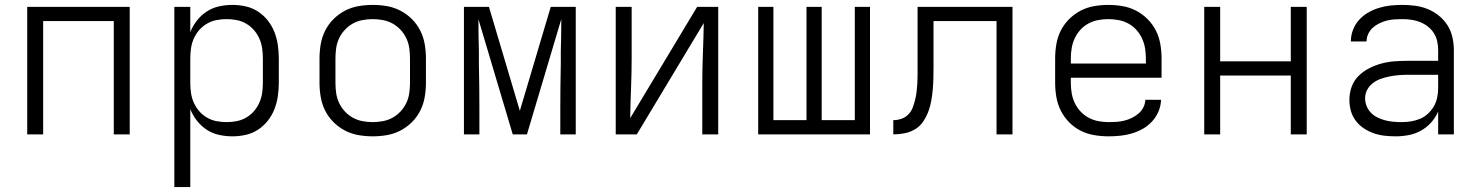

<svg xmlns="http://www.w3.org/2000/svg" viewBox="-20 -548 6040 783"><path d="M91 0V-520H509V0H444V-462H156V0Z M691 215V-520H756V-417Q766 -442 783 -464Q800 -486 823 -501Q846 -516 873 -522Q900 -528 928 -528Q955 -528 982 -522Q1009 -516 1032 -501Q1055 -486 1072 -464.5Q1089 -443 1099 -417.5Q1109 -392 1113 -364.5Q1117 -337 1117 -310V-210Q1117 -183 1113 -155.5Q1109 -128 1099 -102.5Q1089 -77 1072 -55.5Q1055 -34 1032 -19Q1009 -4 982 2Q955 8 928 8Q900 8 873 2Q846 -4 823 -19Q800 -34 783 -56Q766 -78 756 -103V215ZM904 -50Q925 -50 945.5 -54Q966 -58 984 -68.5Q1002 -79 1015.5 -94.5Q1029 -110 1037.5 -129Q1046 -148 1049 -168.5Q1052 -189 1052 -210V-310Q1052 -331 1049 -351.5Q1046 -372 1037.5 -391Q1029 -410 1015.5 -425.5Q1002 -441 984 -451.5Q966 -462 945.5 -466Q925 -470 904 -470Q883 -470 862.5 -466Q842 -462 824 -451.5Q806 -441 792.5 -425.5Q779 -410 770.5 -391Q762 -372 759 -351.5Q756 -331 756 -310V-210Q756 -189 759 -168.5Q762 -148 770.5 -129Q779 -110 792.5 -94.5Q806 -79 824 -68.5Q842 -58 862.5 -54Q883 -50 904 -50Z M1500 8Q1471 8 1442 3Q1413 -2 1387 -15.5Q1361 -29 1340 -50Q1319 -71 1306 -97Q1293 -123 1288 -152Q1283 -181 1283 -210V-310Q1283 -339 1288 -368Q1293 -397 1306 -423Q1319 -449 1340 -470Q1361 -491 1387 -504.5Q1413 -518 1442 -523Q1471 -528 1500 -528Q1529 -528 1558 -523Q1587 -518 1613 -504.5Q1639 -491 1660 -470Q1681 -449 1694 -423Q1707 -397 1712 -368Q1717 -339 1717 -310V-210Q1717 -181 1712 -152Q1707 -123 1694 -97Q1681 -71 1660 -50Q1639 -29 1613 -15.5Q1587 -2 1558 3Q1529 8 1500 8ZM1500 -50Q1521 -50 1542 -54Q1563 -58 1581 -68Q1599 -78 1613.5 -93.5Q1628 -109 1637 -128Q1646 -147 1649 -168Q1652 -189 1652 -210V-310Q1652 -331 1649 -352Q1646 -373 1637 -392Q1628 -411 1613.5 -426.5Q1599 -442 1581 -452Q1563 -462 1542 -466Q1521 -470 1500 -470Q1479 -470 1458 -466Q1437 -462 1419 -452Q1401 -442 1386.5 -426.5Q1372 -411 1363 -392Q1354 -373 1351 -352Q1348 -331 1348 -310V-210Q1348 -189 1351 -168Q1354 -147 1363 -128Q1372 -109 1386.5 -93.5Q1401 -78 1419 -68Q1437 -58 1458 -54Q1479 -50 1500 -50Z M1872 0V-520H1974L2100 -96L2226 -520H2328V0H2265V-104Q2265 -150 2265.5 -195.5Q2266 -241 2267 -286V-338Q2268 -371 2268.5 -404Q2269 -437 2269 -470L2129 0H2071L1931 -470Q1931 -437 1931.5 -404Q1932 -371 1933 -338V-286Q1934 -241 1934.5 -195.5Q1935 -150 1935 -104V0Z M2491 0V-520H2556V-312Q2556 -251 2553.5 -189.5Q2551 -128 2550 -66L2823 -520H2909V0H2844V-208Q2844 -269 2846.5 -330.5Q2849 -392 2850 -454L2577 0Z M3072 0V-520H3134V-58H3269V-520H3331V-58H3466V-520H3528V0Z M3623 0V-58Q3640 -58 3656 -63.5Q3672 -69 3684 -81Q3696 -93 3702 -109Q3708 -125 3712 -141Q3716 -157 3718 -174Q3720 -191 3721 -207.5Q3722 -224 3722 -241Q3722 -258 3722 -275V-520H4109V0H4044V-462H3787V-277Q3787 -253 3786.5 -230Q3786 -207 3784 -184Q3782 -161 3778 -138Q3774 -115 3766 -93.5Q3758 -72 3745 -52.5Q3732 -33 3712 -21Q3692 -9 3669 -4.5Q3646 0 3623 0Z M4501 8Q4471 8 4442 3Q4413 -2 4387 -15Q4361 -28 4340 -49.5Q4319 -71 4306 -97Q4293 -123 4288 -152Q4283 -181 4283 -210V-310Q4283 -339 4288 -368Q4293 -397 4306 -423Q4319 -449 4340 -470Q4361 -491 4387 -504.5Q4413 -518 4442 -523Q4471 -528 4500 -528Q4529 -528 4558 -523Q4587 -518 4613 -504.5Q4639 -491 4660 -470Q4681 -449 4694 -423Q4707 -397 4712 -368Q4717 -339 4717 -310V-231H4347V-210Q4347 -189 4350.5 -168Q4354 -147 4363 -128Q4372 -109 4386.5 -93.5Q4401 -78 4419.5 -68Q4438 -58 4459 -54Q4480 -50 4501 -50Q4517 -50 4533 -51Q4549 -52 4565 -56Q4581 -60 4595.5 -67Q4610 -74 4622.5 -84.5Q4635 -95 4642.5 -109.5Q4650 -124 4651 -141H4715Q4714 -116 4704.5 -93.5Q4695 -71 4678.5 -53Q4662 -35 4641 -23Q4620 -11 4596.5 -4Q4573 3 4549 5.5Q4525 8 4501 8ZM4347 -289H4653V-310Q4653 -331 4649.5 -352Q4646 -373 4637 -392Q4628 -411 4614 -426.5Q4600 -442 4581.5 -452Q4563 -462 4542 -466Q4521 -470 4500 -470Q4479 -470 4458 -466Q4437 -462 4418.5 -452Q4400 -442 4386 -426.5Q4372 -411 4363 -392Q4354 -373 4350.5 -352Q4347 -331 4347 -310Z M4891 0V-520H4956V-298H5244V-520H5309V0H5244V-240H4956V0Z M5672 8Q5649 8 5626.5 5.5Q5604 3 5582.5 -4.5Q5561 -12 5542 -24.5Q5523 -37 5509 -55.5Q5495 -74 5489 -96Q5483 -118 5483 -141Q5483 -168 5492 -193.5Q5501 -219 5520 -238Q5539 -257 5563.5 -269.5Q5588 -282 5614 -289Q5640 -296 5667 -298Q5694 -300 5721 -300H5845V-344Q5845 -362 5841 -380Q5837 -398 5827 -413.5Q5817 -429 5802 -440.5Q5787 -452 5770 -458.5Q5753 -465 5735 -467.5Q5717 -470 5699 -470Q5683 -470 5667 -469Q5651 -468 5635.5 -464Q5620 -460 5605.5 -453Q5591 -446 5579 -435.5Q5567 -425 5560 -410Q5553 -395 5553 -379H5489V-380Q5489 -404 5498 -427Q5507 -450 5523 -467.5Q5539 -485 5560 -497Q5581 -509 5604 -516Q5627 -523 5651 -525.5Q5675 -528 5699 -528Q5725 -528 5751.5 -524.5Q5778 -521 5802.5 -511Q5827 -501 5848 -484Q5869 -467 5883 -445Q5897 -423 5903 -396.5Q5909 -370 5909 -344V0H5845V-93Q5834 -68 5816 -48Q5798 -28 5774.5 -15Q5751 -2 5724.5 3Q5698 8 5672 8ZM5695 -50Q5715 -50 5734 -53Q5753 -56 5771 -63.5Q5789 -71 5803.5 -84.5Q5818 -98 5827.5 -114.5Q5837 -131 5841 -150.5Q5845 -170 5845 -189V-243H5721Q5702 -243 5684 -241.5Q5666 -240 5648 -236.5Q5630 -233 5612.5 -227Q5595 -221 5580 -210Q5565 -199 5556 -182.5Q5547 -166 5547 -147Q5547 -131 5553.5 -115Q5560 -99 5571.5 -87.5Q5583 -76 5598.5 -68.5Q5614 -61 5630 -57Q5646 -53 5662.5 -51.5Q5679 -50 5695 -50Z"/></svg>

Font: Iosevka Light Extended
Style: Regular
Weight: 300
Width: 7
Monospace: yes
Designer: Belleve Invis
Foundry: Belleve Invis
Version: Version 32.5.0; ttfautohint (v1.8.4)